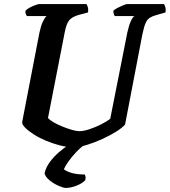

<svg xmlns="http://www.w3.org/2000/svg" viewBox="-20 -724 835 944"><path d="M342 0Q310 0 275 -9Q240 -18 206.5 -32Q173 -46 146.5 -63Q120 -80 104 -96Q88 -112 89 -124L174 -564Q181 -597 191 -618Q201 -639 209 -645H112Q110 -648 107 -655Q104 -662 105 -671Q112 -679 126 -686.5Q140 -694 154 -699Q168 -704 174 -704H405Q408 -700 411.5 -689.5Q415 -679 413 -663L365 -650Q334 -641 320 -624Q306 -607 298 -564L216 -144Q224 -134 243 -123Q262 -112 286.5 -102Q311 -92 333.5 -85.5Q356 -79 370 -79Q391 -79 421 -89Q451 -99 479 -113.5Q507 -128 522 -140L606 -564Q614 -600 623.5 -620.5Q633 -641 641 -645H544Q543 -647 540 -654.5Q537 -662 537 -671Q544 -678 558.5 -685.5Q573 -693 586.5 -698.5Q600 -704 606 -704H787Q789 -700 792.5 -689.5Q796 -679 794 -663L749 -650Q730 -645 717 -637Q704 -629 696 -611Q688 -593 680 -555L595 -112Q583 -97 553 -78Q523 -59 484 -41Q445 -23 407 -11.5Q369 0 342 0ZM303 200Q292 200 269 190Q246 180 225.5 164Q205 148 199 129Q205 100 224 74Q243 48 268.5 25.5Q294 3 322 -14L402 -17Q376 1 354 24.5Q332 48 316.5 70Q301 92 294 108Q309 120 335 127Q361 134 397 134Q399 138 400.5 145Q402 152 399 162Q384 178 356 189Q328 200 303 200Z"/></svg>

Font: Texturina 12pt
Style: Bold Italic
Weight: 700
Italic angle: -11°
Designer: Guillermo Torres Carreño
Foundry: Omnibus-Type
Version: Version 1.002